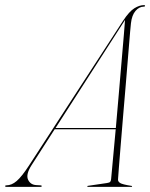

<svg xmlns="http://www.w3.org/2000/svg" viewBox="-67 -730 587 750"><path d="M55.5 -83.5Q33.5 -48.5 42.5 -28.5Q51.5 -8.5 74 -7L91 -6Q96 -6 96 -3Q96 0 91 0H-42Q-47 0 -47 -3Q-47 -6 -42 -6Q-21.5 -6 -1.8 -23Q18 -40 46 -83L414.5 -650Q438 -685.5 458 -697.8Q478 -710 495 -710Q500.5 -710 499.5 -707Q499.5 -704 494.5 -704Q476.5 -704 462.2 -687.2Q448 -670.5 444.5 -639Q444 -637 441.2 -604.8Q438.5 -572.5 434.2 -520.2Q430 -468 424.8 -405.8Q419.5 -343.5 414.2 -280.5Q409 -217.5 404.5 -163.2Q400 -109 397.2 -72.8Q394.5 -36.5 394 -29Q393.5 -21 402.2 -15.2Q411 -9.5 446 -4Q449 -4 449 -2Q449 0 446 0H277Q274 0 274 -2Q274 -4 276 -4L350.5 -15Q360.5 -16.5 363.2 -19.5Q366 -22.5 367 -30Q368 -40 373 -95Q378 -150 385 -225H146.5ZM417.5 -646 150 -230H385.5Q391 -292.5 396.8 -360Q402.5 -427.5 407.8 -488.5Q413 -549.5 416.8 -593.5Q420.5 -637.5 421.5 -653Q421 -651.5 420 -649.8Q419 -648 417.5 -646Z"/></svg>

Font: Fraunces 144pt Thin
Style: Italic
Weight: 100
Italic angle: -16°
Version: Version 1.000;[b76b70a41]